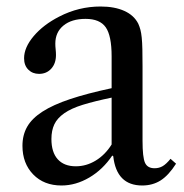

<svg xmlns="http://www.w3.org/2000/svg" viewBox="-20 -560 565 590"><path d="M169 10C198.3 10 226.8 1.8 254.5 -14.5C282.2 -30.8 305.7 -53.3 325 -82L328 -80C334.7 -20 364.3 10 417 10C438.3 10 457.2 4.8 473.5 -5.5C489.8 -15.8 505.7 -33 521 -57L504 -72C495.3 -61.3 487.3 -53.8 480 -49.5C472.7 -45.2 464.3 -43 455 -43C440.3 -43 430.5 -48.7 425.5 -60C420.5 -71.3 418 -93.7 418 -127V-356C418 -376.7 417.8 -394.2 417.5 -408.5C417.2 -422.8 416.5 -434.8 415.5 -444.5C414.5 -454.2 413.2 -462.2 411.5 -468.5C409.8 -474.8 407.7 -481 405 -487C396.3 -504.3 382 -517.5 362 -526.5C342 -535.5 317.7 -540 289 -540C244.3 -540 202 -529.7 162 -509C129.3 -492.3 103.2 -472.3 83.5 -449C63.8 -425.7 54 -403 54 -381C54 -366.3 58.3 -354.7 67 -346C75.7 -337.3 86.7 -333 100 -333C115.3 -333 127.8 -338.3 137.5 -349C147.2 -359.7 152 -373.7 152 -391C152 -396.3 151.7 -402.2 151 -408.5C150.3 -414.8 150 -420.7 150 -426C150 -449.3 158.3 -467.8 175 -481.5C191.7 -495.2 214.3 -502 243 -502C272.3 -502 293 -493.3 305 -476C317 -458.7 323 -429 323 -387V-289C273 -278.3 230.5 -267.2 195.5 -255.5C160.5 -243.8 132.2 -231 110.5 -217C88.8 -203 73.2 -187.5 63.5 -170.5C53.8 -153.5 49 -134 49 -112C49 -76 60 -46.7 82 -24C104 -1.3 133 10 169 10ZM213 -49C189 -49 170.5 -56.2 157.5 -70.5C144.5 -84.8 138 -105.7 138 -133C138 -150.3 141 -165.3 147 -178C153 -190.7 163.2 -202 177.5 -212C191.8 -222 210.8 -230.7 234.5 -238C258.2 -245.3 287.7 -252.7 323 -260V-116C309.7 -94.7 293.3 -78.2 274 -66.5C254.7 -54.8 234.3 -49 213 -49Z"/></svg>

Font: Libre Caslon Text
Style: Regular
Weight: 400
Designer: Pablo Impallari, Rodrigo Fuenzalida
Foundry: Pablo Impallari, Rodrigo Fuenzalida
Version: Version 1.000; ttfautohint (v0.93) -l 8 -r 50 -G 200 -x 14 -